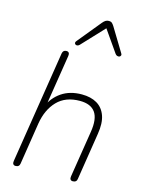

<svg xmlns="http://www.w3.org/2000/svg" viewBox="-138 -1022 829 1108"><g transform="rotate(15 276.5 -468.0)"><path d="M67 6Q57 6 52.5 -0.5Q48 -7 50 -19L156 -690Q158 -701 164 -706Q170 -711 180 -711Q190 -711 194.5 -704.5Q199 -698 197 -686L146 -364H135Q160 -424 210 -458Q260 -492 331 -492Q385 -492 421.5 -470.5Q458 -449 473.5 -405.5Q489 -362 478 -295L434 -15Q433 -5 426.5 0.5Q420 6 409 6Q399 6 394.5 -0.5Q390 -7 392 -19L436 -296Q449 -376 422 -414.5Q395 -453 330 -453Q244 -453 194.5 -401.5Q145 -350 131 -264L92 -15Q89 6 67 6ZM244 -765Q238 -759 231.5 -758Q225 -757 220.5 -760Q216 -763 215 -768.5Q214 -774 220 -781L334 -920Q343 -931 351.5 -936.5Q360 -942 372 -942Q383 -942 389.5 -936.5Q396 -931 403 -920L488 -780Q493 -773 490.5 -767Q488 -761 482.5 -759Q477 -757 470 -759Q463 -761 458 -768L368 -897Z"/></g></svg>

Font: Nunito ExtraLight
Style: Italic
Weight: 200
Italic angle: -9°
Designer: Vernon Adams
Foundry: Vernon Adams
Version: Version 3.602